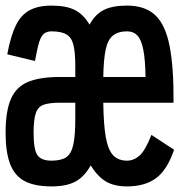

<svg xmlns="http://www.w3.org/2000/svg" viewBox="-20 -652 642 686"><path d="M164 14Q104 14 68 -5Q32 -24 16 -66.5Q0 -109 0 -177Q0 -255 19 -298.5Q38 -342 80.5 -359.5Q123 -377 194 -377H249V-416Q249 -464 242.5 -491Q236 -518 217.5 -529Q199 -540 164 -540Q148 -540 137.5 -532Q127 -524 120 -501.5Q113 -479 105 -434L6 -458Q18 -523 36.5 -561Q55 -599 86 -615.5Q117 -632 164 -632Q216 -632 247 -616.5Q278 -601 300 -564Q320 -601 351 -616.5Q382 -632 434 -632Q498 -632 534.5 -598Q571 -564 586 -487.5Q601 -411 600 -285H349Q350 -207 358 -162Q366 -117 384 -97.5Q402 -78 434 -78Q458 -78 478.5 -96Q499 -114 521 -170L602 -117Q577 -44 537 -15Q497 14 434 14Q388 14 358.5 -3.5Q329 -21 304 -61Q282 -21 250 -3.5Q218 14 164 14ZM164 -78Q199 -78 217 -90.5Q235 -103 242 -135.5Q249 -168 249 -227V-285H194Q157 -285 136.5 -278Q116 -271 108 -248Q100 -225 100 -177Q100 -118 113.5 -98Q127 -78 164 -78ZM349 -377H500Q499 -439 492 -474.5Q485 -510 471 -525Q457 -540 434 -540Q402 -540 383.5 -525Q365 -510 357.5 -474.5Q350 -439 349 -377Z"/></svg>

Font: Victor Mono Thin
Style: Regular
Weight: 100
Monospace: yes
Designer: Rune Bjørnerås
Version: Version 1.561;gftools[0.9.30]